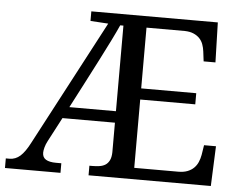

<svg xmlns="http://www.w3.org/2000/svg" viewBox="-51 -776 1053 838"><g transform="rotate(5 475.5 -357.0)"><path d="M562 -49.8H754.9Q778.3 -49.8 795.2 -56.4Q812 -63 823.2 -74.2Q834.5 -85.4 840.8 -100.3Q847.2 -115.2 850.1 -131.8L856.9 -174.8H909.2L901.9 0H366.2V-42H378.9Q395.5 -42 410.2 -44.2Q424.8 -46.4 435.8 -53.2Q446.8 -60.1 453.6 -73.5Q460.4 -86.9 460.9 -108.9V-238.8H231L175.8 -133.8Q167.5 -118.2 163.8 -104Q160.2 -89.8 160.2 -81.1Q160.2 -60.5 175.5 -51.3Q190.9 -42 220.2 -42H243.2V0H0V-42H16.1Q42.5 -42 63.2 -60.5Q84 -79.1 105 -120.1L394 -667L315.9 -671.9V-713.9H870.1L875 -539.1H823.2L817.9 -582Q815.9 -598.6 810.5 -613.3Q805.2 -627.9 794.7 -638.9Q784.2 -649.9 768.3 -656.7Q752.4 -663.6 730 -664.1H562V-397.9H803.2V-349.1H562ZM256.8 -289.1H460.9V-664.1H446.8Q434.6 -636.7 414.6 -596.2Q394.5 -555.7 369.4 -506.6Q344.2 -457.5 315.4 -401.9Q286.6 -346.2 256.8 -289.1Z"/></g></svg>

Font: Sahl Naskh
Style: Regular
Weight: 400
Designer: Pascal Zoghbi
Version: Version 1.001